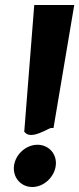

<svg xmlns="http://www.w3.org/2000/svg" viewBox="-20 -738 317 768"><path d="M36 -75C30 -29 63 10 109 10C155 10 197 -29 203 -75C209 -122 175 -159 130 -159C84 -159 42 -121 36 -75ZM277 -718H117L77 -211L80 -208C106 -178 175 -226 184 -226H194Z"/></svg>

Font: Bluebird
Style: SfBdNrwObl
Weight: 700
Designer: Jasper
Foundry: Cannot Into Space Fonts
Version: Version 0.98